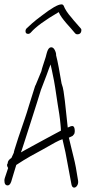

<svg xmlns="http://www.w3.org/2000/svg" viewBox="-31 -829 390 873"><path d="M306 24Q297 24 294 10L274 -97Q272 -110 266.5 -137Q261 -164 253 -196Q240 -192 220.5 -181.5Q201 -171 161 -148Q126 -129 107 -118.5Q88 -108 75 -99.5Q62 -91 43 -79Q38 -64 32 -43Q26 -22 20 -3Q14 14 4 14Q-11 14 -11 -8Q-11 -11 -10.5 -14Q-10 -17 -9 -20L6 -65Q1 -73 1 -78Q1 -83 4 -86V-87Q4 -100 21 -111Q27 -124 32 -135Q31 -135 35 -148.5Q39 -162 52 -202L82 -290Q90 -313 101 -350Q112 -387 129 -439L131 -442L157 -505Q159 -515 164.5 -531.5Q170 -548 177 -570Q178 -575 179.5 -580Q181 -585 182 -589Q187 -607 195 -612Q199 -614 202 -614Q212 -614 218.5 -600.5Q225 -587 224 -578Q230 -555 236 -522.5Q242 -490 249 -449L250 -446Q255 -433 258 -414Q261 -395 264 -370L277 -249L291 -255Q293 -256 297 -256Q309 -256 309 -233Q309 -223 305 -218Q301 -213 299 -211L282 -203Q283 -199 285.5 -189Q288 -179 292 -162L304 -113Q309 -94 314 -67.5Q319 -41 324 -8Q326 5 320 14.5Q314 24 306 24ZM64 -136Q65 -137 82.5 -146.5Q100 -156 125.5 -170Q151 -184 177 -198Q203 -212 222.5 -222.5Q242 -233 246 -235Q246 -240 245.5 -247Q245 -254 244 -264Q242 -287 238.5 -310.5Q235 -334 231 -357L220 -430Q217 -453 205 -509L199 -536Q196 -529 191.5 -517Q187 -505 181 -488L155 -420Q148 -398 137 -362Q126 -326 109 -274Q89 -212 80 -183.5Q71 -155 68 -146.5Q65 -138 64 -136ZM320 -673Q315 -673 311 -677Q301 -689 291 -700.5Q281 -712 271 -723Q259 -737 250 -749.5Q241 -762 236 -774Q142 -719 110 -682Q104 -675 97 -675Q85 -675 85 -687Q85 -695 90 -700Q98 -708 115 -723Q132 -738 159 -758Q225 -809 248 -809H250Q255 -809 258 -804Q268 -778 294 -749Q304 -736 315 -724Q326 -712 336 -700Q339 -697 339 -693Q339 -673 320 -673Z"/></svg>

Font: Square Peg
Style: Regular
Weight: 400
Designer: Robert E. Leuschke
Foundry: Robert E. Leuschke
Version: Version 1.010; ttfautohint (v1.8.4.7-5d5b)